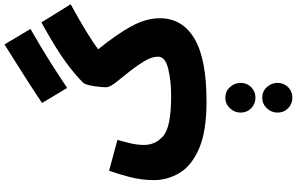

<svg xmlns="http://www.w3.org/2000/svg" viewBox="-260 -684 1358 879"><g transform="rotate(-90 419.5 -245.0)"><path d="M726 -785 655 -904Q564 -847 501.5 -807Q439 -767 387 -732L456 -617Q506 -651 571.5 -692.5Q637 -734 726 -785ZM394 21Q589 21 682 -34.5Q775 -90 775 -193Q775 -256 738 -323.5Q701 -391 633 -475Q693 -521 839 -601L756 -735Q638 -670 576.5 -625Q515 -580 480 -544Q470 -533 464.5 -497Q459 -461 459 -438Q459 -422 482.5 -392.5Q506 -363 534 -328Q559 -296 579 -263Q599 -230 599 -201Q599 -168 544 -154.5Q489 -141 420 -141Q278 -141 236.5 -176.5Q195 -212 195 -265Q195 -296 202.5 -327.5Q210 -359 218 -387L77 -425Q63 -387 48.5 -332.5Q34 -278 34 -219Q34 -158 66.5 -103Q99 -48 177.5 -13.5Q256 21 394 21ZM479 177Q479 149 459.5 128Q440 107 411 107Q383 107 363 128Q343 149 343 177Q343 206 363 225.5Q383 245 411 245Q440 245 459.5 225.5Q479 206 479 177ZM479 346Q479 318 459.5 297Q440 276 411 276Q383 276 363 297Q343 318 343 346Q343 375 363 394.5Q383 414 411 414Q440 414 459.5 394.5Q479 375 479 346Z"/></g></svg>

Font: Noto Sans Arabic Condensed Black
Style: Regular
Weight: 900
Width: 3
Designer: Nadine Chahine
Foundry: Monotype Imaging Inc.
Version: 1.001